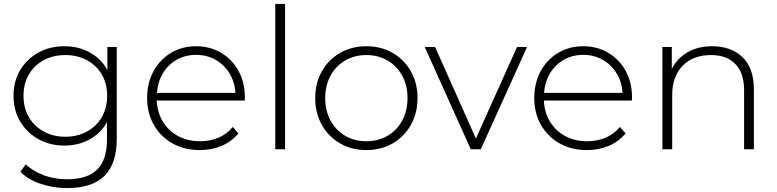

<svg xmlns="http://www.w3.org/2000/svg" viewBox="-20 -762 3968 980"><path d="M323 198Q252 198 188 176.5Q124 155 84 115L111 77Q150 113 204.5 133Q259 153 322 153Q426 153 476 103.5Q526 54 526 -50V-139Q495 -82 437.5 -50.5Q380 -19 309 -19Q235 -19 176.5 -51.5Q118 -84 83.5 -141Q49 -198 49 -273Q49 -348 83.5 -405Q118 -462 176.5 -494Q235 -526 309 -526Q381 -526 439 -494Q497 -462 528 -404V-522H576V-56Q576 75 512.5 136.5Q449 198 323 198ZM313 -64Q375 -64 423.5 -90.5Q472 -117 499.5 -164Q527 -211 527 -273Q527 -335 499.5 -382Q472 -429 423.5 -455Q375 -481 313 -481Q252 -481 203.5 -455Q155 -429 127.5 -382Q100 -335 100 -273Q100 -211 127.5 -164Q155 -117 203.5 -90.5Q252 -64 313 -64Z M1000 4Q921 4 860.5 -30Q800 -64 765.5 -124Q731 -184 731 -261Q731 -339 763.5 -398.5Q796 -458 852.5 -492Q909 -526 981 -526Q1052 -526 1108.5 -492.5Q1165 -459 1197.5 -400Q1230 -341 1230 -263Q1230 -260 1229.5 -256Q1229 -252 1229 -249H780Q783 -187 812 -140Q841 -93 890 -67Q939 -41 1001 -41Q1051 -41 1094.5 -59Q1138 -77 1168 -114L1197 -81Q1162 -39 1111 -17.5Q1060 4 1000 4ZM781 -288H1182Q1178 -344 1151 -388Q1124 -432 1080 -457Q1036 -482 981 -482Q926 -482 882 -457Q838 -432 811.5 -388Q785 -344 781 -288Z M1385 0V-742H1435V0Z M1850 4Q1775 4 1716 -30Q1657 -64 1623 -124Q1589 -184 1589 -261Q1589 -339 1623 -398.5Q1657 -458 1716 -492Q1775 -526 1850 -526Q1925 -526 1984 -492Q2043 -458 2077 -398.5Q2111 -339 2111 -261Q2111 -184 2077 -124Q2043 -64 1984 -30Q1925 4 1850 4ZM1850 -41Q1910 -41 1957.5 -68.5Q2005 -96 2032.5 -146Q2060 -196 2060 -261Q2060 -327 2032.5 -376.5Q2005 -426 1957.5 -453.5Q1910 -481 1850 -481Q1790 -481 1742.5 -453.5Q1695 -426 1667.5 -376.5Q1640 -327 1640 -261Q1640 -196 1667.5 -146Q1695 -96 1742.5 -68.5Q1790 -41 1850 -41Z M2383 0 2148 -522H2201L2409 -55L2619 -522H2670L2434 0Z M2976 4Q2897 4 2836.5 -30Q2776 -64 2741.5 -124Q2707 -184 2707 -261Q2707 -339 2739.5 -398.5Q2772 -458 2828.5 -492Q2885 -526 2957 -526Q3028 -526 3084.5 -492.5Q3141 -459 3173.5 -400Q3206 -341 3206 -263Q3206 -260 3205.5 -256Q3205 -252 3205 -249H2756Q2759 -187 2788 -140Q2817 -93 2866 -67Q2915 -41 2977 -41Q3027 -41 3070.5 -59Q3114 -77 3144 -114L3173 -81Q3138 -39 3087 -17.5Q3036 4 2976 4ZM2757 -288H3158Q3154 -344 3127 -388Q3100 -432 3056 -457Q3012 -482 2957 -482Q2902 -482 2858 -457Q2814 -432 2787.5 -388Q2761 -344 2757 -288Z M3361 0V-522H3409V-410Q3436 -464 3489 -495Q3542 -526 3616 -526Q3711 -526 3769.5 -470.5Q3828 -415 3828 -305V0H3778V-301Q3778 -389 3733.5 -435Q3689 -481 3609 -481Q3517 -481 3464 -426Q3411 -371 3411 -278V0Z"/></svg>

Font: Montserrat Light
Style: Regular
Weight: 300
Designer: Julieta Ulanovsky
Foundry: Julieta Ulanovsky
Version: Version 9.000; ttfautohint (v1.8.4.7-5d5b)